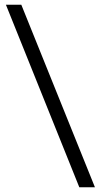

<svg xmlns="http://www.w3.org/2000/svg" viewBox="-20 -695 426 811"><path d="M315 96 5 -675H70L381 96Z"/></svg>

Font: Gemunu Libre Light
Style: Regular
Weight: 300
Designer: Puspanada Ekanayake, Sola Matas, Pathum Egodawatta, Kosala Senevirathne
Foundry: mooniak
Version: Version 1.100